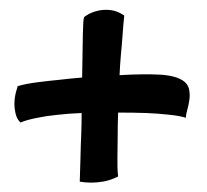

<svg xmlns="http://www.w3.org/2000/svg" viewBox="-20 -489 426 396"><path d="M363.3 -246.1Q351.6 -250 328.6 -252.4Q305.7 -254.9 282.2 -255.9Q254.9 -256.8 223.6 -256.8Q222.7 -231.4 222.7 -207Q222.7 -186.5 222.2 -164.1Q221.7 -141.6 223.6 -125Q208 -117.2 193.8 -114.7Q179.7 -112.3 168.9 -112.3Q156.2 -112.3 144.5 -114.3Q145.5 -138.7 146 -164.1Q146.5 -189.5 147.5 -210Q148.4 -234.4 148.4 -255.9Q121.1 -254.9 96.7 -252Q76.2 -250 54.7 -245.6Q33.2 -241.2 22.5 -236.3Q12.7 -244.1 10.3 -265.1Q7.8 -286.1 16.6 -311.5Q34.2 -316.4 57.1 -319.3Q80.1 -322.3 100.6 -324.2Q125 -327.1 149.4 -329.1Q150.4 -387.7 150.9 -418Q151.4 -448.2 153.3 -453.1Q154.3 -455.1 162.1 -459.5Q169.9 -463.9 181.6 -466.8Q193.4 -469.7 207.5 -468.3Q221.7 -466.8 236.3 -457Q234.4 -439.5 232.9 -418Q231.4 -396.5 229.5 -377.9Q227.5 -355.5 226.6 -334Q277.3 -336.9 310.5 -335Q343.8 -333 359.4 -321.3Q368.2 -314.5 370.1 -304.2Q372.1 -293.9 370.6 -283.2Q369.1 -272.5 366.2 -262.2Q363.3 -252 363.3 -246.1Z"/></svg>

Font: Rancho
Style: Regular
Weight: 400
Designer: Font Diner, Inc
Foundry: Font Diner, Inc
Version: Version 1.000